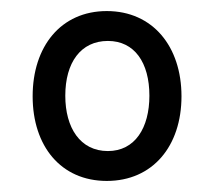

<svg xmlns="http://www.w3.org/2000/svg" viewBox="-20 -751 389 347"><path d="M173 -424C256 -424 308 -487 308 -577C308 -667 256 -731 173 -731C90 -731 39 -667 39 -577C39 -487 90 -424 173 -424ZM175 -478C125 -478 98 -520 98 -578C98 -638 126 -677 175 -677C223 -677 250 -638 250 -578C250 -520 224 -478 175 -478Z"/></svg>

Font: Noto Serif Myanmar Condensed
Style: Bold
Weight: 700
Width: 3
Designer: Ben Mitchell and the Monotype Design Team
Foundry: Monotype Imaging Inc.
Version: Version 2.106